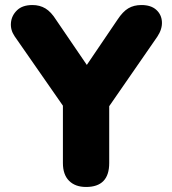

<svg xmlns="http://www.w3.org/2000/svg" viewBox="-20 -734 685 763"><path d="M322 9Q279 9 254.5 -15.5Q230 -40 230 -86V-314L38 -590Q21 -615 23.5 -643.5Q26 -672 47.5 -693Q69 -714 109 -714Q138 -714 160.5 -700.5Q183 -687 203 -655L325 -476L447 -656Q468 -688 490 -701Q512 -714 542 -714Q580 -714 601 -695Q622 -676 623.5 -647Q625 -618 605 -588L414 -312V-86Q414 9 322 9Z"/></svg>

Font: Chiron GoRound TC H
Style: Regular
Weight: 900
Designer: Ryoko NISHIZUKA 西塚涼子 (kana, bopomofo & ideographs); Paul D. Hunt (Latin, Greek & Cyrillic); Sandoll Communications 산돌커뮤니
Foundry: Adobe
Version: Version 1.000;hotconv 1.1.1;makeotfexe 2.6.0